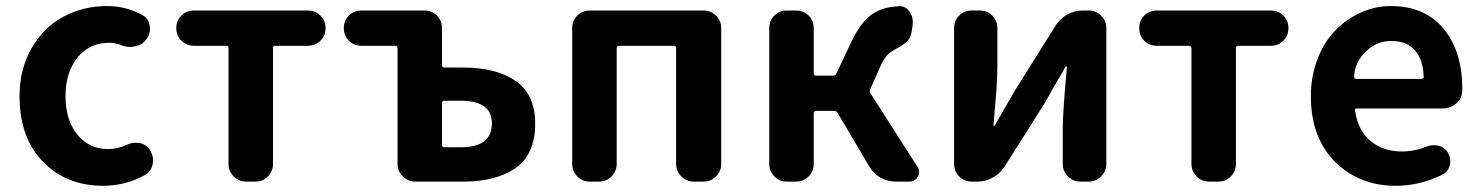

<svg xmlns="http://www.w3.org/2000/svg" viewBox="-20 -594 4844 628"><path d="M317.4 13.7Q197.3 13.7 120.6 -64.9Q43.9 -143.6 43.9 -279.3Q43.9 -369.1 84 -437.5Q124 -505.9 188.5 -540Q252.9 -574.2 330.1 -574.2Q392.6 -574.2 445.3 -544.9Q466.8 -533.2 469.7 -508.8Q470.7 -504.9 470.7 -500Q470.7 -481.4 459 -465.8L457 -463.9Q444.3 -445.3 419.9 -442.4Q413.1 -440.4 406.2 -440.4Q389.6 -440.4 374 -447.3Q356.4 -454.1 336.9 -454.1Q273.4 -454.1 233.9 -406.2Q194.3 -358.4 194.3 -279.3Q194.3 -201.2 232.9 -153.8Q271.5 -106.4 333 -106.4Q363.3 -106.4 394.5 -120.1Q408.2 -127 422.9 -127Q429.7 -127 437.5 -126Q460 -121.1 470.7 -102.5Q480.5 -86.9 480.5 -70.3Q480.5 -63.5 479.5 -57.6Q474.6 -33.2 454.1 -21.5Q390.6 13.7 317.4 13.7Z M785.2 0Q760.7 0 744.1 -17.1Q727.5 -34.2 727.5 -57.6V-436.5Q727.5 -444.3 719.7 -444.3H614.3Q589.8 -444.3 573.2 -460.9Q556.6 -477.5 556.6 -502Q556.6 -526.4 573.2 -543Q589.8 -559.6 614.3 -559.6H987.3Q1011.7 -559.6 1028.3 -543Q1044.9 -526.4 1044.9 -502Q1044.9 -477.5 1028.3 -460.9Q1011.7 -444.3 987.3 -444.3H880.9Q873 -444.3 873 -436.5V-57.6Q873 -34.2 856.4 -17.1Q839.8 0 815.4 0Z M1337.9 0Q1314.5 0 1297.4 -17.1Q1280.3 -34.2 1280.3 -57.6V-436.5Q1280.3 -444.3 1272.5 -444.3H1162.1Q1137.7 -444.3 1121.1 -460.9Q1104.5 -477.5 1104.5 -502Q1104.5 -526.4 1121.1 -543Q1137.7 -559.6 1162.1 -559.6H1368.2Q1392.6 -559.6 1409.2 -543Q1425.8 -526.4 1425.8 -502V-379.9Q1425.8 -373 1433.6 -373H1495.1Q1603.5 -373 1667 -329.1Q1730.5 -285.2 1730.5 -189.5Q1730.5 -89.8 1667 -44.9Q1603.5 0 1495.1 0ZM1425.8 -119.1Q1425.8 -112.3 1433.6 -112.3H1487.3Q1588.9 -112.3 1588.9 -190.4Q1588.9 -264.6 1487.3 -264.6H1433.6Q1425.8 -264.6 1425.8 -257.8Z M1909.2 0Q1884.8 0 1868.2 -17.1Q1851.6 -34.2 1851.6 -57.6V-502Q1851.6 -526.4 1868.2 -543Q1884.8 -559.6 1909.2 -559.6H2281.2Q2304.7 -559.6 2321.8 -543Q2338.9 -526.4 2338.9 -502V-57.6Q2338.9 -34.2 2321.8 -17.1Q2304.7 0 2281.2 0H2249Q2225.6 0 2208.5 -17.1Q2191.4 -34.2 2191.4 -57.6V-436.5Q2191.4 -444.3 2184.6 -444.3H2004.9Q1997.1 -444.3 1997.1 -436.5V-57.6Q1997.1 -34.2 1980.5 -17.1Q1963.9 0 1939.5 0Z M2826.2 -301.8Q2823.2 -294.9 2827.1 -289.1L2980.5 -48.8Q2986.3 -40 2986.3 -31.2Q2986.3 -24.4 2982.4 -16.6Q2972.7 0 2954.1 0H2909.2Q2882.8 0 2859.4 -13.2Q2835.9 -26.4 2823.2 -49.8L2719.7 -224.6Q2715.8 -231.4 2709 -231.4H2649.4Q2641.6 -231.4 2641.6 -223.6V-57.6Q2641.6 -34.2 2625 -17.1Q2608.4 0 2584 0H2553.7Q2529.3 0 2512.7 -17.1Q2496.1 -34.2 2496.1 -57.6V-502Q2496.1 -526.4 2512.7 -543Q2529.3 -559.6 2553.7 -559.6H2584Q2608.4 -559.6 2625 -543Q2641.6 -526.4 2641.6 -502V-354.5Q2641.6 -346.7 2649.4 -346.7H2706.1Q2712.9 -346.7 2715.8 -353.5L2763.7 -455.1Q2793.9 -519.5 2829.6 -545.4Q2865.2 -571.3 2918 -573.2Q2919.9 -574.2 2920.9 -574.2Q2942.4 -574.2 2956.1 -554.7Q2965.8 -539.1 2965.8 -521.5Q2965.8 -515.6 2964.8 -508.8L2960.9 -485.4Q2960 -478.5 2956.1 -471.7Q2952.1 -464.8 2948.2 -460.4Q2944.3 -456.1 2936.5 -450.2Q2928.7 -444.3 2924.3 -441.9Q2919.9 -439.5 2909.7 -433.6Q2899.4 -427.7 2896.5 -425.8Q2875 -413.1 2857.4 -372.1Z M3158.2 0Q3133.8 0 3117.2 -17.1Q3100.6 -34.2 3100.6 -57.6V-502Q3100.6 -526.4 3117.2 -543Q3133.8 -559.6 3158.2 -559.6H3184.6Q3209 -559.6 3225.6 -543Q3242.2 -526.4 3242.2 -502V-382.8Q3242.2 -358.4 3240.7 -327.6Q3239.3 -296.9 3234.9 -249Q3230.5 -201.2 3229.5 -184.6Q3229.5 -182.6 3231.4 -182.6Q3233.4 -182.6 3234.4 -184.6Q3295.9 -291 3300.8 -299.8L3433.6 -511.7Q3448.2 -534.2 3471.7 -546.9Q3495.1 -559.6 3522.5 -559.6H3541Q3564.5 -559.6 3581.5 -543Q3598.6 -526.4 3598.6 -502V-57.6Q3598.6 -34.2 3581.5 -17.1Q3564.5 0 3541 0H3513.7Q3490.2 0 3473.1 -17.1Q3456.1 -34.2 3456.1 -57.6V-175.8Q3456.1 -225.6 3469.7 -375Q3469.7 -377 3467.8 -377Q3465.8 -377 3464.8 -375Q3415 -290 3398.4 -258.8L3265.6 -48.8Q3251 -26.4 3227.5 -13.2Q3204.1 0 3176.8 0Z M3934.6 0Q3910.2 0 3893.6 -17.1Q3877 -34.2 3877 -57.6V-436.5Q3877 -444.3 3869.1 -444.3H3763.7Q3739.3 -444.3 3722.7 -460.9Q3706.1 -477.5 3706.1 -502Q3706.1 -526.4 3722.7 -543Q3739.3 -559.6 3763.7 -559.6H4136.7Q4161.1 -559.6 4177.7 -543Q4194.3 -526.4 4194.3 -502Q4194.3 -477.5 4177.7 -460.9Q4161.1 -444.3 4136.7 -444.3H4030.3Q4022.5 -444.3 4022.5 -436.5V-57.6Q4022.5 -34.2 4005.9 -17.1Q3989.3 0 3964.8 0Z M4545.9 13.7Q4424.8 13.7 4346.2 -65.4Q4267.6 -144.5 4267.6 -279.3Q4267.6 -344.7 4289.6 -401.4Q4311.5 -458 4348.1 -495.1Q4384.8 -532.2 4431.6 -553.2Q4478.5 -574.2 4528.3 -574.2Q4640.6 -574.2 4701.7 -500Q4762.7 -425.8 4762.7 -305.7Q4762.7 -300.8 4762.7 -295.9Q4761.7 -271.5 4742.7 -255.4Q4723.6 -239.3 4698.2 -239.3H4418Q4410.2 -239.3 4412.1 -231.4Q4421.9 -167 4462.9 -132.8Q4503.9 -98.6 4565.4 -98.6Q4606.4 -98.6 4645.5 -114.3Q4657.2 -119.1 4668.9 -119.1Q4677.7 -119.1 4685.5 -117.2Q4707 -111.3 4716.8 -92.8Q4723.6 -80.1 4723.6 -66.4Q4723.6 -52.7 4716.8 -40.5Q4710 -28.3 4697.3 -22.5Q4623 13.7 4545.9 13.7ZM4409.2 -341.8Q4409.2 -335.9 4416 -335.9H4628.9Q4636.7 -335.9 4636.7 -342.8Q4636.7 -342.8 4636.7 -342.8Q4634.8 -398.4 4608.4 -429.2Q4582 -460 4530.3 -460Q4486.3 -460 4452.1 -429.7Q4409.2 -390.6 4409.2 -341.8Z"/></svg>

Font: Gen Jyuu Gothic Bold
Style: Bold
Weight: 700
Designer: [Source Han Sans]
Ryoko NISHIZUKA  (kana & ideographs); Paul D. Hunt (Latin, Greek & Cyrillic); Wenlong ZHANG  (bopomofo
Version: Version 1.002.20150607